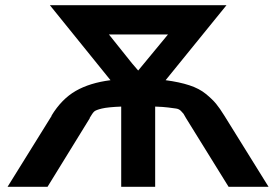

<svg xmlns="http://www.w3.org/2000/svg" viewBox="-20 -715 1072 735"><path d="M9 0 178 -272H177Q216 -336 270 -367Q324 -398 403 -408L171 -695H847L614 -408Q667 -401 705 -388.5Q743 -376 768 -355.5Q793 -335 807 -318Q821 -301 839 -272L1008 0H855L692 -263Q685 -276 682.5 -279.5Q680 -283 672.5 -290.5Q665 -298 654 -299.5Q643 -301 624 -303.5Q605 -306 574 -307V0H444V-307Q393 -305 370 -299.5Q347 -294 340.5 -288Q334 -282 323 -263H324L162 0ZM397 -583 485 -473 509 -445 623 -583Z"/></svg>

Font: Coval
Style: Heavy
Weight: 900
Foundry: Context Ltd
Version: Version 001.000